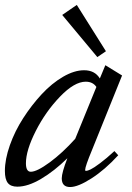

<svg xmlns="http://www.w3.org/2000/svg" viewBox="-22 -752 539 785"><path d="M376 -518.6 232.4 -690.9 292 -731.9 411.1 -542.5ZM48.8 11.2Q22 11.2 10 -3.9Q-2 -19 -2 -53.2Q-2 -100.6 18.3 -158.2Q38.6 -215.8 72.8 -268.8Q106.9 -321.8 148.2 -366.5Q189.5 -411.1 235.6 -438Q281.7 -464.8 321.8 -464.8Q365.7 -464.8 386.2 -431.2L408.7 -485.4L477.1 -443.4L354 -138.2Q326.2 -71.3 326.2 -57.6Q326.2 -53.2 329.1 -53.2Q335.4 -53.2 348.4 -59.3Q361.3 -65.4 387.5 -85Q413.6 -104.5 445.8 -134.3L461.4 -117.2Q406.7 -57.6 351.8 -22.5Q296.9 12.7 264.6 12.7Q230.5 12.7 230.5 -22.9Q230.5 -45.9 253.4 -105Q200.2 -52.7 146.2 -20.8Q92.3 11.2 48.8 11.2ZM84 -84.5Q84 -49.8 104 -49.8Q128.9 -49.8 181.2 -88.1Q233.4 -126.5 285.6 -184.6L372.1 -396.5Q357.4 -418 328.6 -418Q282.2 -418 223.4 -356.9Q164.6 -295.9 124.3 -216.6Q84 -137.2 84 -84.5Z"/></svg>

Font: Elstob 6pt Medium
Style: Italic
Weight: 500
Italic angle: -20°
Designer: Peter S. Baker
Version: Version 1.015